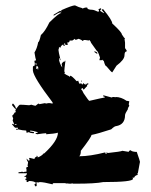

<svg xmlns="http://www.w3.org/2000/svg" viewBox="-20 -672 555 704"><path d="M114.3 -431.2 112.3 -420.9V-418.9L116.2 -420.9H118.2V-417H120.1V-424.8Q120.1 -427.7 114.3 -431.2ZM34.2 -215.8V-213.9H40V-217.8Q36.1 -215.8 34.2 -215.8ZM325.2 -483.4H329.1Q336.9 -480.5 336.9 -477.1V-475.1H335Q325.2 -481 325.2 -483.4ZM485.4 -36.6Q483.4 -36.6 483.4 -34.7L485.4 -30.8Q474.6 -28.8 471.7 -20.5H465.8L467.8 -16.6Q467.8 -4.4 358.4 -4.4Q329.6 1.5 258.8 1.5H247.1Q245.1 1.5 245.1 -0.5L241.2 1.5H231.4Q229.5 1.5 229.5 -0.5Q227.5 -0.5 227.5 1.5L217.8 -0.5H176.8Q172.9 0 172.9 3.9Q139.6 -4.4 126 -4.4Q119.1 -2.4 118.2 -2.4V-4.4L114.3 -2.4H110.4Q103.5 -8.3 86.9 -8.3L81.1 -4.4Q77.1 -4.4 77.1 -8.3Q79.1 -8.3 79.1 -10.3Q73.2 -10.3 73.2 -14.6V-16.6Q77.1 -16.6 77.1 -18.6Q75.2 -22.5 75.2 -24.4L71.3 -22.5L69.3 -26.4Q77.1 -26.4 79.1 -36.6H47.9V-40.5Q53.7 -40.5 61.5 -42.5L65.4 -40.5Q68.4 -42.5 77.1 -42.5V-52.7L75.2 -56.6Q80.1 -60.5 83 -60.5L81.1 -64.9Q83 -75.2 83 -76.7Q77.1 -86.9 77.1 -90.8L86.9 -81.1Q86.9 -86.9 88.9 -86.9L86.9 -90.8V-92.8H90.8Q92.8 -92.8 106.4 -88.9Q106.4 -95.2 114.3 -97.2V-101.1Q118.2 -101.1 118.2 -94.7Q132.3 -99.6 141.6 -110.8V-108.9Q192.4 -155.8 192.4 -185.5Q179.7 -181.6 149.4 -179.7V-183.6Q142.6 -183.6 116.2 -179.7Q112.3 -181.6 110.4 -181.6V-183.6L118.2 -185.5V-187.5Q97.7 -193.4 90.8 -193.4V-189.5Q96.7 -189.5 104.5 -187.5V-183.6H100.6Q92.3 -183.6 85 -187.5Q81.5 -185.5 77.1 -185.5Q77.1 -193.4 75.2 -193.4Q64.5 -193.4 45.9 -197.8Q42 -195.3 40 -195.3V-199.7H45.9V-203.6H36.1Q34.2 -203.6 24.4 -215.8V-217.8H26.4Q30.3 -215.8 32.2 -215.8L26.4 -230Q28.3 -236.8 28.3 -237.8L24.4 -248Q27.3 -248 34.2 -259.8Q38.1 -259.8 38.1 -261.7L36.1 -266.1Q38.1 -270 38.1 -272Q35.2 -272 24.4 -286.1V-288.1Q24.9 -292 28.3 -292Q38.1 -281.2 38.1 -273.9H40Q49.8 -288.1 53.7 -288.1Q64 -288.1 86.9 -286.1L94.7 -288.1Q106.9 -284.2 110.4 -284.2L120.1 -292H122.1Q124 -292 124 -290L145.5 -293.9Q147.5 -293.9 147.5 -292L157.2 -293.9H163.1L172.9 -292V-296.4Q103 -388.2 100.6 -413.1V-426.8Q100.6 -429.2 108.4 -433.1Q106.4 -437 106.4 -439H110.4V-435.1H114.3V-439Q106.4 -439 106.4 -445.3V-449.2Q108.4 -449.2 112.3 -451.2Q110.4 -454.6 106.4 -479.5Q115.7 -494.1 120.1 -517.6Q124 -517.6 129.9 -543.5Q145 -556.2 161.1 -589.8Q195.8 -624 204.1 -624V-626H198.2Q195.8 -626 176.8 -614.3V-618.2L200.2 -632.3Q204.1 -630.4 206.1 -630.4L204.1 -634.3Q244.6 -652.3 254.9 -652.3Q269 -645 282.2 -642.1V-640.1Q289.6 -644.5 297.9 -644.5H299.8Q299.8 -636.2 317.4 -636.2Q324.2 -636.2 340.8 -628.4L342.8 -632.3V-634.3L340.8 -638.2L350.6 -642.1V-638.2L346.7 -632.3L360.4 -624H362.3L352.5 -636.2L356.4 -638.2H358.4Q391.6 -597.7 391.6 -585.9Q426.3 -554.2 426.8 -545.9Q435.1 -531.7 438.5 -531.7Q438.5 -529.8 436.5 -529.8L438.5 -515.6V-495.6L444.3 -487.3V-483.4Q436.5 -483.4 436.5 -469.2Q436.5 -453.1 407.2 -431.2L391.6 -406.7Q388.7 -406.7 370.1 -429.2Q365.2 -429.2 360.4 -449.2Q356.4 -449.2 356.4 -453.1L352.5 -451.2H344.7V-453.1Q346.7 -460 346.7 -460.9Q338.9 -485.4 335 -485.4Q325.7 -499 313.5 -515.6Q313.5 -519 307.6 -525.4Q305.7 -525.4 305.7 -523.4L292 -525.4H288.1L282.2 -521.5Q282.2 -524.9 268.6 -529.8L256.8 -525.4L254.9 -529.8L245.1 -523.4H235.4Q235.4 -515.6 225.6 -515.6L229.5 -509.3L225.6 -507.3H219.7Q219.7 -513.7 215.8 -513.7V-507.3L217.8 -503.4H215.8Q211.9 -503.4 211.9 -509.3Q202.1 -503.9 202.1 -497.6H200.2L196.3 -499.5Q196.3 -492.7 194.3 -489.3Q194.3 -482.9 202.1 -451.2Q198.2 -451.2 198.2 -459H196.3V-453.1Q199.7 -436.5 208 -424.8V-426.8L206.1 -437Q207.5 -442.4 215.8 -447.3Q215.8 -445.3 217.8 -445.3V-449.2H219.7V-447.3Q215.8 -417 215.8 -410.6Q217.8 -406.7 217.8 -404.8Q215.8 -404.8 215.8 -402.8Q220.2 -398.4 233.4 -392.6V-390.6Q237.3 -390.6 237.3 -394.5Q243.2 -394.5 260.7 -374.5H262.7L266.6 -376.5Q270 -364.7 272.5 -364.7Q276.4 -366.7 278.3 -366.7Q278.8 -362.8 282.2 -362.8H284.2V-366.7H286.1L293.9 -360.4V-364.7H297.9L299.8 -356.4Q298.8 -356.4 288.1 -344.2H284.2V-348.6H282.2Q278.3 -348.1 278.3 -344.2V-342.3Q281.7 -342.3 286.1 -330.6Q305.2 -302.2 307.6 -302.2Q360.4 -314.5 364.3 -314.5Q364.3 -318.4 358.4 -318.4V-322.3H360.4L389.6 -314.5L393.6 -316.4H399.4Q401.4 -316.4 401.4 -314.5Q403.3 -314.5 403.3 -316.4Q424.3 -316.4 444.3 -302.2Q450.7 -302.2 454.1 -300.3L452.1 -290Q452.1 -288.1 454.1 -284.2L448.2 -273.9H450.2Q438.5 -255.4 438.5 -250Q438.5 -214.8 405.3 -209.5Q399.9 -209.5 387.7 -197.8Q338.4 -181.6 315.4 -177.2Q315.4 -169.4 276.4 -119.1Q276.4 -103.5 270.5 -99.1H272.5Q309.1 -99.1 366.2 -113.3V-108.9H372.1L370.1 -113.3H372.1Q374 -113.3 374 -110.8Q424.3 -116.2 428.7 -119.1Q434.1 -117.7 452.1 -115.2Q452.1 -120.1 460 -121.1Q460 -117.2 475.6 -115.2H481.4Q493.2 -81.5 493.2 -78.6Q489.7 -62.5 485.4 -36.6ZM112.3 -0.5H114.3V9.8L110.4 11.7Q106.4 6.8 106.4 5.9Q106.4 2.4 112.3 -0.5ZM299.8 -366.7H303.7V-364.7Q303.7 -360.4 299.8 -360.4ZM278.3 -376.5H280.3V-372.6H278.3Z"/></svg>

Font: Mister Brush
Style: Regular
Weight: 400
Designer: GGBotNet
Foundry: GGBotNet
Version: 1.00